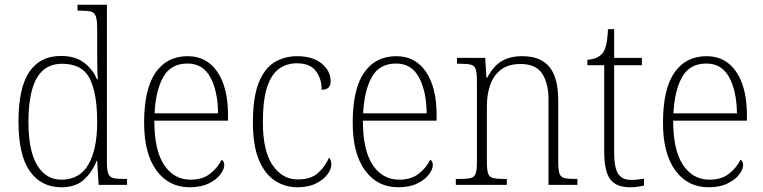

<svg xmlns="http://www.w3.org/2000/svg" viewBox="-20 -780 3220 810"><path d="M239 10Q154 10 106 -57.5Q58 -125 58 -267Q58 -409 103.5 -476.5Q149 -544 237 -544Q295 -544 332 -517.5Q369 -491 389 -446H393Q391 -471 390.5 -498Q390 -525 390 -548V-658Q390 -694 384.5 -710.5Q379 -727 364.5 -731Q350 -735 322 -735H307V-760H431V-95Q431 -63 436.5 -48Q442 -33 457.5 -29Q473 -25 503 -25H516V0H396L390 -102H388Q368 -52 333 -21Q298 10 239 10ZM241 -22Q317 -23 353.5 -87Q390 -151 390 -265Q390 -386 358.5 -448.5Q327 -511 242 -511Q169 -511 134.5 -449.5Q100 -388 100 -265Q100 -143 137.5 -82Q175 -21 241 -22Z M780 10Q692 10 640 -61Q588 -132 588 -262Q588 -404 636 -473.5Q684 -543 772 -543Q852 -543 897 -477Q942 -411 942 -294V-271H631Q631 -146 672.5 -84Q714 -22 784 -22Q835 -22 867 -47.5Q899 -73 915 -106Q926 -100 926 -84Q926 -66 909.5 -44Q893 -22 860.5 -6Q828 10 780 10ZM900 -302Q899 -395 867.5 -453.5Q836 -512 771 -512Q701 -512 669 -455.5Q637 -399 632 -302Z M1235 10Q1182 10 1139.5 -18Q1097 -46 1072 -106Q1047 -166 1047 -263Q1047 -370 1071.5 -431Q1096 -492 1138 -517.5Q1180 -543 1234 -543Q1299 -543 1337 -512Q1375 -481 1375 -436Q1375 -402 1337 -401Q1337 -448 1312.5 -480.5Q1288 -513 1232 -513Q1190 -513 1157.5 -490Q1125 -467 1107 -413Q1089 -359 1089 -264Q1089 -143 1130.5 -82.5Q1172 -22 1238 -23Q1292 -23 1322.5 -51Q1353 -79 1368 -115Q1378 -105 1378 -85Q1378 -67 1361.5 -44.5Q1345 -22 1313 -6Q1281 10 1235 10Z M1660 10Q1572 10 1520 -61Q1468 -132 1468 -262Q1468 -404 1516 -473.5Q1564 -543 1652 -543Q1732 -543 1777 -477Q1822 -411 1822 -294V-271H1511Q1511 -146 1552.5 -84Q1594 -22 1664 -22Q1715 -22 1747 -47.5Q1779 -73 1795 -106Q1806 -100 1806 -84Q1806 -66 1789.5 -44Q1773 -22 1740.5 -6Q1708 10 1660 10ZM1780 -302Q1779 -395 1747.5 -453.5Q1716 -512 1651 -512Q1581 -512 1549 -455.5Q1517 -399 1512 -302Z M1903 0V-25H1919Q1950 -25 1966 -29Q1982 -33 1987 -48.5Q1992 -64 1992 -99V-438Q1992 -472 1987 -487.5Q1982 -503 1967 -507Q1952 -511 1924 -511H1908V-536H2027L2032 -453H2036Q2062 -502 2097 -522.5Q2132 -543 2183 -543Q2261 -543 2298 -497.5Q2335 -452 2335 -357V-99Q2335 -64 2340 -48.5Q2345 -33 2360.5 -29Q2376 -25 2407 -25H2416V0H2294V-361Q2294 -428 2267.5 -469Q2241 -510 2176 -510Q2125 -510 2093.5 -486Q2062 -462 2048 -421.5Q2034 -381 2034 -331V-98Q2034 -64 2039 -48.5Q2044 -33 2060 -29Q2076 -25 2107 -25H2118V0Z M2638 10Q2580 10 2554.5 -23.5Q2529 -57 2529 -142V-505H2458V-528Q2498 -530 2519 -552Q2531 -565 2537 -590Q2543 -615 2545 -657H2571V-536H2688V-505H2571V-137Q2571 -72 2588 -46.5Q2605 -21 2642 -21Q2658 -21 2670 -22.5Q2682 -24 2697 -26V3Q2667 10 2638 10Z M2969 10Q2881 10 2829 -61Q2777 -132 2777 -262Q2777 -404 2825 -473.5Q2873 -543 2961 -543Q3041 -543 3086 -477Q3131 -411 3131 -294V-271H2820Q2820 -146 2861.5 -84Q2903 -22 2973 -22Q3024 -22 3056 -47.5Q3088 -73 3104 -106Q3115 -100 3115 -84Q3115 -66 3098.5 -44Q3082 -22 3049.5 -6Q3017 10 2969 10ZM3089 -302Q3088 -395 3056.5 -453.5Q3025 -512 2960 -512Q2890 -512 2858 -455.5Q2826 -399 2821 -302Z"/></svg>

Font: Noto Serif Tamil SemiCondensed ExtraLight
Style: Italic
Weight: 200
Width: 4
Italic angle: -12°
Designer: Indian Type Foundry, Tom Grace, and the Monotype Design Team
Foundry: Monotype Imaging Inc.
Version: Version 2.003; ttfautohint (v1.8.4.7-5d5b)